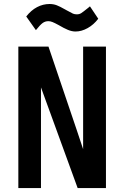

<svg xmlns="http://www.w3.org/2000/svg" viewBox="-20 -964 640 984"><path d="M74 -725H228.5L374 -295.5L406 -199.5V-725H523V0H378L190 -516V0H74ZM280.5 -835.5Q259.5 -847 248.5 -851.2Q237.5 -855.5 228 -855.5Q211.5 -855.5 198.5 -846Q185.5 -836.5 164 -809.5L114.5 -879.5Q139.5 -911.5 170 -927.5Q200.5 -943.5 234 -943.5Q254 -943.5 270.8 -937Q287.5 -930.5 312 -916.5L321 -911.5Q345 -898 353.8 -894.2Q362.5 -890.5 374 -890.5Q386.5 -890.5 396 -896.5Q405.5 -902.5 431.5 -923.5L441 -931.5L483.5 -868Q460.5 -837.5 429.2 -820Q398 -802.5 367 -802.5Q348.5 -802.5 328 -811Q307.5 -819.5 280.5 -835.5Z"/></svg>

Font: JuliaMono SemiBold
Style: Regular
Weight: 600
Monospace: yes
Designer: cormullion
Foundry: corm
Version: Version 0.055; ttfautohint (v1.8.4)